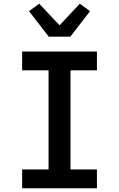

<svg xmlns="http://www.w3.org/2000/svg" viewBox="-20 -1012 640 1032"><path d="M99 0V-101H241V-634H99V-735H501V-634H359V-101H501V0ZM242 -815 136 -952 191 -992 300 -876 409 -992 464 -952 358 -815Z"/></svg>

Font: R Plex Mono
Style: Bold
Weight: 700
Monospace: yes
Designer: Belleve Invis
Foundry: Belleve Invis
Version: Version 31.8.0